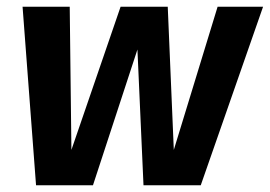

<svg xmlns="http://www.w3.org/2000/svg" viewBox="-20 -550 801 570"><path d="M576 0H406L388 -403L256 0H87L47 -530H187L192 -105L338 -530H478L496 -105L626 -530H761Z"/></svg>

Font: Fira Sans SemiBold
Style: Italic
Weight: 600
Italic angle: -8°
Designer: bBox Type GmbH & Carrois Corporate GbR & Edenspiekermann AG
Foundry: bBox Type GmbH & Carrois Corporate GbR & Edenspiekermann AG
Version: Version 4.301